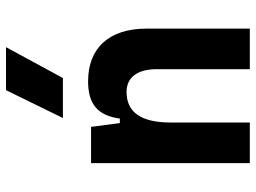

<svg xmlns="http://www.w3.org/2000/svg" viewBox="-124 -710 835 626"><g transform="rotate(-90 293.0 -397.5)"><path d="M379.9 0H512.2V-336.9C512.2 -458 449.7 -527.3 340.3 -527.3C263.2 -527.3 228.5 -493.2 218.8 -423.8H204.1L191.9 -517.6H73.7V0H206.1V-258.3C206.1 -354.5 239.7 -401.9 305.7 -401.9C353 -401.9 379.9 -366.7 379.9 -304.2ZM220.7 -609.4H351.1L451.7 -794.9H311.5Z"/></g></svg>

Font: Cascadia Code
Style: Bold
Weight: 700
Monospace: yes
Designer: Aaron Bell
Foundry: Saja Typeworks
Version: Version 2404.023